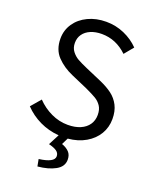

<svg xmlns="http://www.w3.org/2000/svg" viewBox="-160 -757 849 1060"><g transform="rotate(20 264.0 -227.5)"><path d="M492.7 -174.3Q492.7 -126 469 -85.9Q445.3 -45.9 400.9 -20Q356.4 5.9 297.4 11.2L278.3 49.8Q305.7 59.6 321.5 76.2Q337.4 92.8 337.4 121.1Q337.4 161.6 296.6 184.3Q255.9 207 192.9 212.9L185.1 171.9Q273.9 160.2 273.9 124Q273.9 105.5 258.3 94.2Q242.7 83 210.9 75.2L244.1 11.2Q183.6 6.3 131.6 -18.6Q79.6 -43.5 40 -85L89.4 -142.6Q126 -104.5 173.1 -82.3Q220.2 -60.1 271 -60.1Q313.5 -60.1 344.5 -73.5Q375.5 -86.9 392.1 -111.3Q408.7 -135.7 408.7 -168Q408.7 -199.7 395 -220.2Q381.3 -240.7 359.9 -253.4Q338.4 -266.1 298.3 -284.7L204.1 -325.7Q147 -350.1 108.9 -389.9Q70.8 -429.7 70.8 -494.6Q70.8 -543.9 97.7 -583.5Q124.5 -623 171.9 -645.5Q219.2 -668 277.8 -668Q334.5 -668 384.5 -646Q434.6 -624 470.7 -586.9L426.8 -533.7Q361.8 -596.2 277.8 -596.2Q240.7 -596.2 212.6 -584.2Q184.6 -572.3 169.2 -550.5Q153.8 -528.8 153.8 -499.5Q153.8 -470.2 169.4 -450Q185.1 -429.7 206.3 -417.7Q227.5 -405.8 263.7 -390.1L357.4 -349.6Q399.9 -331.1 429.2 -309.1Q458.5 -287.1 475.6 -253.9Q492.7 -220.7 492.7 -174.3Z"/></g></svg>

Font: Varta
Style: Regular
Weight: 400
Designer: Joana Correia, Viktoriya Grabowska, Eben Sorkin
Foundry: Sorkin Type
Version: Version 1.003; ttfautohint (v1.3) -l 8 -r 24 -G 200 -x 12 -H